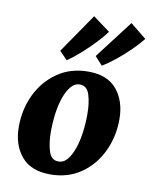

<svg xmlns="http://www.w3.org/2000/svg" viewBox="-79 -727 637 799"><g transform="rotate(10 240.0 -327.0)"><path d="M187 13Q106 13 65.5 -35.5Q25 -84 25 -160Q25 -234 55 -296.5Q85 -359 140.5 -397.5Q196 -436 271 -436Q352 -436 392 -387.5Q432 -339 432 -263Q432 -189 402 -126Q372 -63 317 -25Q262 13 187 13ZM210 -46Q233 -45 249 -64Q265 -83 276 -114.5Q287 -146 292 -184Q297 -222 297 -261Q297 -307 286.5 -341.5Q276 -376 247 -377Q225 -378 208.5 -359Q192 -340 181 -308.5Q170 -277 165 -239Q160 -201 160 -162Q160 -117 170.5 -82Q181 -47 210 -46ZM140 -501 254 -667 326 -614Q309 -590 282.5 -562.5Q256 -535 227.5 -509.5Q199 -484 173 -467ZM289 -505 412 -666 480 -611Q462 -588 434.5 -561Q407 -534 377.5 -510Q348 -486 321 -470Z"/></g></svg>

Font: Rasa
Style: Italic
Weight: 400
Italic angle: -7.10001°
Designer: Anna Giedrys (Yrsa+Rasa design), David Brezina (Yrsa art-direction, Rasa art-direction, design)
Foundry: Rosetta Type Foundry
Version: Version 2.004